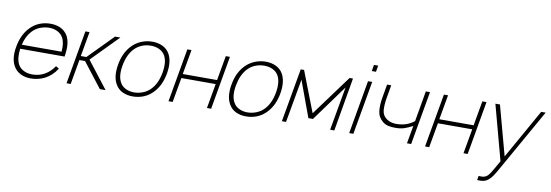

<svg xmlns="http://www.w3.org/2000/svg" viewBox="-67 -1239 5701 1987"><g transform="rotate(10 2784.0 -245.5)"><path d="M494 -155 527 -134.5Q478.5 -58 403 -18.5Q335 15.5 257.5 15.5Q197.5 15.5 150.2 -7.8Q103 -31 77 -75Q30 -153 53 -281Q75 -409.5 150 -488.5Q192.5 -534 247.2 -556Q302 -578 362.5 -578Q423 -578 469 -556Q515 -534 543.5 -488.5Q588.5 -410 563.5 -268.5H97Q83.5 -162.5 116.5 -102Q137.5 -66 176.8 -47Q216 -28 265.5 -28Q335.5 -28 392.5 -59.5Q452 -92.5 494 -155ZM106.5 -312.5H524Q532.5 -410 502 -460.5Q492 -478.5 477 -492.2Q462 -506 443.2 -515.2Q424.5 -524.5 402.5 -529.5Q380.5 -534.5 357.5 -534.5Q307.5 -534.5 260.5 -515.8Q213.5 -497 180 -460.5Q126.5 -402.5 106.5 -312.5Z M675 0H631.5L730.5 -562.5H774L728 -303H786.5L1042 -562.5H1098L823 -282.5L1042 0H981.5L780.5 -259.5H721Z M1147.5 -75Q1100.5 -153 1123.5 -282.5Q1145 -410 1220.5 -488.5Q1240 -509.5 1264.5 -526.2Q1289 -543 1316.2 -554.5Q1343.5 -566 1373.2 -572Q1403 -578 1433 -578Q1493.5 -578 1540.8 -555.2Q1588 -532.5 1614 -488.5Q1659.5 -410.5 1638 -282.5Q1615.5 -152.5 1541.5 -75Q1498 -28.5 1443.8 -6.5Q1389.5 15.5 1328 15.5Q1267.5 15.5 1220.5 -7Q1173.5 -29.5 1147.5 -75ZM1573.5 -461.5Q1552.5 -497.5 1513.2 -516Q1474 -534.5 1424.5 -534.5Q1375 -534.5 1329.8 -516Q1284.5 -497.5 1251.5 -461.5Q1191 -396.5 1170.5 -282.5Q1149.5 -167.5 1188 -102Q1208 -66 1247.2 -47Q1286.5 -28 1336 -28Q1360.5 -28 1384.5 -33Q1408.5 -38 1431 -47.2Q1453.5 -56.5 1473.5 -70.2Q1493.5 -84 1510 -102Q1570.5 -165.5 1591.5 -282.5Q1611 -398 1573.5 -461.5Z M2249.5 -562.5 2151 0H2107L2153 -259.5H1792.5L1746.5 0H1703L1802 -562.5H1845.5L1799.5 -303H2160L2206 -562.5Z M2339 -75Q2292 -153 2315 -282.5Q2336.5 -410 2412 -488.5Q2431.5 -509.5 2456 -526.2Q2480.5 -543 2507.8 -554.5Q2535 -566 2564.8 -572Q2594.5 -578 2624.5 -578Q2685 -578 2732.2 -555.2Q2779.5 -532.5 2805.5 -488.5Q2851 -410.5 2829.5 -282.5Q2807 -152.5 2733 -75Q2689.5 -28.5 2635.2 -6.5Q2581 15.5 2519.5 15.5Q2459 15.5 2412 -7Q2365 -29.5 2339 -75ZM2765 -461.5Q2744 -497.5 2704.8 -516Q2665.5 -534.5 2616 -534.5Q2566.5 -534.5 2521.2 -516Q2476 -497.5 2443 -461.5Q2382.5 -396.5 2362 -282.5Q2341 -167.5 2379.5 -102Q2399.5 -66 2438.8 -47Q2478 -28 2527.5 -28Q2552 -28 2576 -33Q2600 -38 2622.5 -47.2Q2645 -56.5 2665 -70.2Q2685 -84 2701.5 -102Q2762 -165.5 2783 -282.5Q2802.5 -398 2765 -461.5Z M3542.5 -562.5 3445.5 0H3401.5L3483 -458.5L3207 -79H3159L3019.5 -458.5L2938 0H2894.5L2993.5 -562.5H3028.5L3193.5 -136.5L3507 -562.5Z M3776 -739.5 3764.5 -673H3720.5L3732 -739.5ZM3744.5 -562.5 3645.5 0H3602L3700.5 -562.5Z M4352 -562.5 4253 0H4209L4242.5 -187.5Q4217 -174.5 4195 -165Q4173 -155.5 4154 -149Q4116.5 -136.5 4059 -136.5Q4018.5 -136.5 3987 -143.8Q3955.5 -151 3930 -171Q3877.5 -212.5 3869.5 -276Q3861 -340.5 3879 -436.5L3901 -562.5H3944.5L3922.5 -436.5Q3914.5 -392 3912.2 -356.2Q3910 -320.5 3912.5 -293Q3918.5 -238 3962.5 -207.5Q4003.5 -178 4064.5 -178Q4173.5 -178 4252 -240.5L4308 -562.5Z M4945.5 -562.5 4847 0H4803L4849 -259.5H4488.5L4442.5 0H4399L4498 -562.5H4541.5L4495.5 -303H4856L4902 -562.5Z M5567.5 -561.5 5178 128Q5155 169 5134.5 193.2Q5114 217.5 5091.5 231.5Q5071 244 5051 247Q5041.5 248.5 5026.5 249Q5011.5 249.5 4990.5 249L4997.5 204Q5003 204.5 5009.5 204.8Q5016 205 5024.5 205Q5042.5 205 5054.5 202Q5066.5 199 5081 189.5Q5100 176.5 5119 146Q5128.5 131.5 5147.2 99Q5166 66.5 5194.5 15.5L5039 -562.5H5087L5228 -41.5L5520.5 -561.5Z"/></g></svg>

Font: Russisch Sans ExtraLight
Style: Italic
Weight: 200
Width: 4
Italic angle: -10°
Designer: Michael Sharanda (font) & Cristiano Sobral (main changes)
Foundry: Michael Sharanda
Version: Version 2.00;September 8, 2020;FontCreator 13.0.0.2681 64-bi